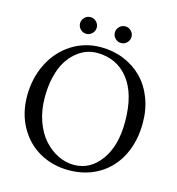

<svg xmlns="http://www.w3.org/2000/svg" viewBox="-117 -898 934 1011"><g transform="rotate(15 349.5 -392.5)"><path d="M409.9 -719.5Q396.5 -732.9 396.5 -751.5Q396.5 -770 409.9 -783.4Q423.3 -796.9 441.9 -796.9Q460.4 -796.9 473.9 -783.4Q487.3 -770 487.3 -751.5Q487.3 -732.9 473.9 -719.5Q460.4 -706.1 441.9 -706.1Q423.3 -706.1 409.9 -719.5ZM220.5 -719Q207 -732.4 207 -751Q207 -769.5 220.5 -783Q233.9 -796.4 252.4 -796.4Q271 -796.4 284.4 -783Q297.9 -769.5 297.9 -751Q297.9 -732.4 284.4 -719Q271 -705.6 252.4 -705.6Q233.9 -705.6 220.5 -719ZM334.5 -623.5Q304.7 -623.5 276.1 -613Q247.6 -602.5 220.5 -579.3Q193.4 -556.2 173.1 -522.5Q152.8 -488.8 140.6 -438.2Q128.4 -387.7 128.4 -327.1Q128.4 -257.3 148.9 -198.7Q169.4 -140.1 203.4 -102.1Q237.3 -64 279.8 -43Q322.3 -22 367.7 -22Q455.6 -22 512.9 -100.1Q570.3 -178.2 570.3 -309.6Q570.3 -461.9 506.3 -542.7Q442.4 -623.5 334.5 -623.5ZM662.1 -329.1Q662.1 -229.5 623.8 -152.1Q585.4 -74.7 513.7 -31.2Q441.9 12.2 348.1 12.2Q261.7 12.2 191.2 -26.9Q120.6 -65.9 78.6 -140.1Q36.6 -214.4 36.6 -310.1Q36.6 -407.2 76.7 -486.8Q116.7 -566.4 188 -612.1Q259.3 -657.7 347.2 -657.7Q414.1 -657.7 472.2 -634Q530.3 -610.4 572.3 -567.9Q614.3 -525.4 638.2 -463.9Q662.1 -402.3 662.1 -329.1Z"/></g></svg>

Font: Libertinage
Style: l
Weight: 400
Designer: OSP
Foundry: OSP
Version: Version 1.0; 2008; OFL relea